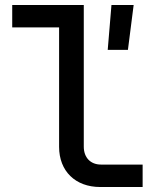

<svg xmlns="http://www.w3.org/2000/svg" viewBox="-20 -750 640 770"><path d="M382 0H552V-90H385C343 -90 316 -118 316 -162V-730H29V-640H217V-161C217 -64 282 0 382 0ZM412 -550H493L516 -730H427Z"/></svg>

Font: JetBrains Mono Medium
Style: Regular
Weight: 436
Monospace: yes
Designer: Philipp Nurullin, Konstantin Bulenkov
Foundry: JetBrains
Version: Version 2.305